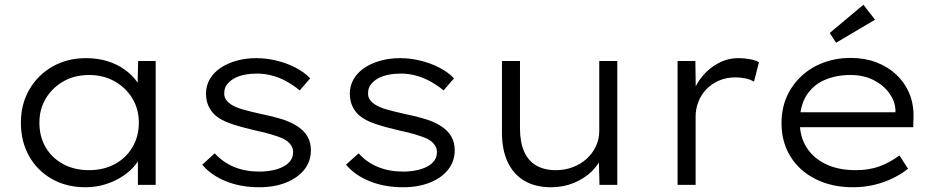

<svg xmlns="http://www.w3.org/2000/svg" viewBox="-20 -779 3945 809"><path d="M340 10Q260 10 198.5 -25Q137 -60 102.5 -121.5Q68 -183 68 -262Q68 -341 104 -402.5Q140 -464 202 -499Q264 -534 343 -534Q392 -534 433.5 -521Q475 -508 506.5 -485Q538 -462 558 -433.5Q578 -405 583 -375L559 -382L562 -522H636V0H561V-136L581 -147Q575 -117 554 -89Q533 -61 500 -38.5Q467 -16 426 -3Q385 10 340 10ZM356 -62Q416 -62 463.5 -87.5Q511 -113 538 -158.5Q565 -204 565 -262Q565 -319 538 -364Q511 -409 463.5 -436Q416 -463 356 -463Q294 -463 247 -436Q200 -409 173 -364Q146 -319 146 -262Q146 -204 172 -159Q198 -114 245.5 -88Q293 -62 356 -62Z M1072 10Q995 10 932.5 -15Q870 -40 832 -85L885 -133Q919 -95 966.5 -75.5Q1014 -56 1072 -56Q1100 -56 1126 -61Q1152 -66 1172 -76Q1192 -86 1203.5 -101.5Q1215 -117 1215 -138Q1215 -172 1175 -194Q1155 -203 1125.5 -212Q1096 -221 1057 -229Q997 -243 954 -257.5Q911 -272 886 -294Q867 -312 857.5 -334.5Q848 -357 848 -385Q848 -417 863.5 -444.5Q879 -472 908 -492Q937 -512 976 -523Q1015 -534 1060 -534Q1101 -534 1143.5 -524Q1186 -514 1223.5 -495Q1261 -476 1287 -449L1243 -398Q1219 -418 1190 -434.5Q1161 -451 1128.5 -460Q1096 -469 1063 -469Q1036 -469 1010.5 -464Q985 -459 966.5 -448.5Q948 -438 936.5 -423Q925 -408 925 -388Q924 -372 931.5 -360.5Q939 -349 952 -340Q971 -327 1002.5 -318Q1034 -309 1079 -299Q1129 -289 1167.5 -277Q1206 -265 1233 -247Q1261 -229 1275.5 -204Q1290 -179 1290 -146Q1290 -99 1262 -64Q1234 -29 1185 -9.5Q1136 10 1072 10Z M1678 10Q1601 10 1538.5 -15Q1476 -40 1438 -85L1491 -133Q1525 -95 1572.5 -75.5Q1620 -56 1678 -56Q1706 -56 1732 -61Q1758 -66 1778 -76Q1798 -86 1809.5 -101.5Q1821 -117 1821 -138Q1821 -172 1781 -194Q1761 -203 1731.5 -212Q1702 -221 1663 -229Q1603 -243 1560 -257.5Q1517 -272 1492 -294Q1473 -312 1463.5 -334.5Q1454 -357 1454 -385Q1454 -417 1469.5 -444.5Q1485 -472 1514 -492Q1543 -512 1582 -523Q1621 -534 1666 -534Q1707 -534 1749.5 -524Q1792 -514 1829.5 -495Q1867 -476 1893 -449L1849 -398Q1825 -418 1796 -434.5Q1767 -451 1734.5 -460Q1702 -469 1669 -469Q1642 -469 1616.5 -464Q1591 -459 1572.5 -448.5Q1554 -438 1542.5 -423Q1531 -408 1531 -388Q1530 -372 1537.5 -360.5Q1545 -349 1558 -340Q1577 -327 1608.5 -318Q1640 -309 1685 -299Q1735 -289 1773.5 -277Q1812 -265 1839 -247Q1867 -229 1881.5 -204Q1896 -179 1896 -146Q1896 -99 1868 -64Q1840 -29 1791 -9.5Q1742 10 1678 10Z M2302 10Q2236 10 2190 -17Q2144 -44 2119.5 -95.5Q2095 -147 2095 -220V-522H2171V-238Q2171 -181 2188 -141.5Q2205 -102 2239 -82Q2273 -62 2322 -62Q2361 -62 2394.5 -75Q2428 -88 2452.5 -110.5Q2477 -133 2491 -163Q2505 -193 2505 -228V-522H2581V0H2506L2503 -116L2516 -122Q2505 -88 2474 -57.5Q2443 -27 2398.5 -8.5Q2354 10 2302 10Z M2835 0V-522H2910L2912 -373L2898 -382Q2911 -424 2940 -458.5Q2969 -493 3008 -513.5Q3047 -534 3092 -534Q3117 -534 3140.5 -529.5Q3164 -525 3178 -517L3157 -435Q3140 -445 3119 -449Q3098 -453 3080 -453Q3040 -453 3008.5 -439Q2977 -425 2955 -401.5Q2933 -378 2922 -348.5Q2911 -319 2911 -287V0Z M3573 10Q3486 10 3417.5 -24Q3349 -58 3311 -119Q3273 -180 3273 -259Q3273 -322 3295 -371.5Q3317 -421 3356.5 -458Q3396 -495 3449.5 -515Q3503 -535 3564 -535Q3623 -535 3672 -516.5Q3721 -498 3757 -464Q3793 -430 3812 -384Q3831 -338 3829 -282L3828 -243H3334L3323 -306H3771L3753 -293V-317Q3751 -353 3727 -386.5Q3703 -420 3661 -441.5Q3619 -463 3564 -463Q3502 -463 3453.5 -441.5Q3405 -420 3377.5 -376Q3350 -332 3350 -264Q3350 -202 3379 -157Q3408 -112 3460.5 -87Q3513 -62 3586 -62Q3640 -62 3683 -77Q3726 -92 3770 -124L3806 -68Q3780 -47 3744 -29Q3708 -11 3665 -0.5Q3622 10 3573 10ZM3503 -599 3476 -640 3618 -759 3667 -696Z"/></svg>

Font: Lexend Exa Light
Style: Regular
Weight: 300
Designer: Bonnie Shaver-Troup, Thomas Jockin
Foundry: Lexend
Version: Version 1.007